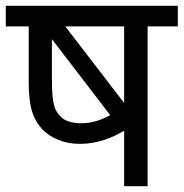

<svg xmlns="http://www.w3.org/2000/svg" viewBox="-20 -642 633 662"><path d="M593 -622H0V-551H79V-358C79 -272 94 -230 128 -194C156 -166 201 -146 254 -146C320 -146 367 -168 408 -191V0H489V-551H593ZM408 -551V-287L205 -551ZM189 -240C167 -262 159 -287 159 -369V-507L360 -245C331 -229 297 -217 262 -217C229 -217 205 -224 189 -240Z"/></svg>

Font: Noto Sans Devanagari UI
Style: Regular
Weight: 400
Designer: Jelle Bosma - Monotype Design Team
Foundry: Monotype Imaging Inc.
Version: Version 2.003